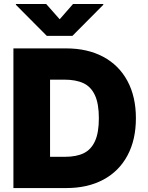

<svg xmlns="http://www.w3.org/2000/svg" viewBox="-20 -952 751 972"><path d="M47.9 0V-707H314.5Q422.9 -707 502.4 -664.6Q582 -622.1 625 -542.5Q668 -462.9 668 -353.5Q668 -244.1 625.2 -164.6Q582.5 -85 503.2 -42.5Q423.8 0 316.4 0ZM309.6 -158.2Q366.7 -158.2 404.1 -176.5Q441.4 -194.8 460.9 -237.5Q480.5 -280.3 480.5 -353.5Q480.5 -426.8 460.7 -469.7Q440.9 -512.7 402.6 -530.8Q364.3 -548.8 304.7 -548.8H233.4V-158.2ZM282.2 -854.5 349.6 -931.6H502.9V-927.7L346.7 -770.5H216.8L60.5 -927.7V-931.6H213.9Z"/></svg>

Font: Pretendard Std Black
Style: Regular
Weight: 900
Designer: Base glyphs from Inter by Rasmus Andersson; Hangeul glyphs from Noto Sans CJK(Source Han Sans) by Jang Soo-young and Kan
Foundry: Kil Hyung-jin
Version: Version 1.309